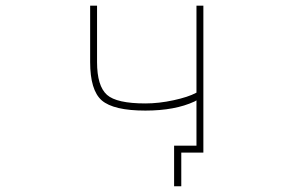

<svg xmlns="http://www.w3.org/2000/svg" viewBox="-20 -564 1040 679"><path d="M595.7 94.7V-48.8H674.8V-209L668 -205.1Q598.6 -172.9 494.1 -172.9Q381.8 -172.9 339.8 -209Q298.8 -245.1 298.8 -344.7V-543.9H323.2V-344.7Q323.2 -259.8 358.4 -228.5Q392.6 -198.2 494.1 -198.2Q542 -198.2 593.8 -209.5Q645.5 -220.7 672.9 -235.4L674.8 -236.3V-543.9H699.2V-24.4H621.1V94.7Z"/></svg>

Font: Mgen+ 1mn thin
Style: Regular
Weight: 100
Designer: [Source Han Sans]
Ryoko NISHIZUKA  (kana & ideographs); Paul D. Hunt (Latin, Greek & Cyrillic); Wenlong ZHANG  (bopomofo
Version: Version 1.059.20150602